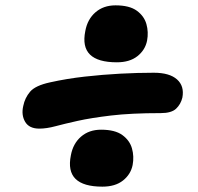

<svg xmlns="http://www.w3.org/2000/svg" viewBox="-20 -709 740 718"><path d="M127 -228Q89 -228 74 -253.5Q59 -279 67 -313Q73 -343 92.5 -366Q112 -389 167 -401Q230 -415 297 -422.5Q364 -430 429.5 -433.5Q495 -437 555 -437Q614 -437 642 -412Q670 -387 662 -344Q656 -319 638.5 -302.5Q621 -286 581 -286Q470 -286 395 -277Q320 -268 270.5 -257Q221 -246 187.5 -237Q154 -228 127 -228ZM363 -11Q292 -11 262.5 -40Q233 -69 245 -128Q253 -172 283 -198Q313 -224 358 -224Q410 -224 437.5 -204Q465 -184 473.5 -154Q482 -124 476 -92Q469 -57 440 -34Q411 -11 363 -11ZM417 -476Q346 -476 316.5 -505Q287 -534 299 -593Q307 -637 337 -663Q367 -689 412 -689Q464 -689 491.5 -669Q519 -649 527.5 -619Q536 -589 530 -557Q523 -522 494 -499Q465 -476 417 -476Z"/></svg>

Font: Shantell Sans ExtraBold
Style: Italic
Weight: 800
Italic angle: -11°
Designer: Stephen Nixon, Anya Danilova, Shantell Martin
Foundry: Arrow Type
Version: Version 1.011;[c5ecc13dd]